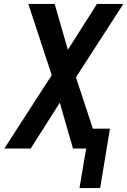

<svg xmlns="http://www.w3.org/2000/svg" viewBox="-20 -755 647 976"><path d="M384 201 418 0H351L284 -233L136 0H2L243 -373L124 -735H258L325 -502L473 -735H607L366 -362L452 -101H539L489 201Z"/></svg>

Font: Iosevka SS04 Extended Oblique
Style: Bold
Weight: 700
Width: 7
Italic angle: -9°
Monospace: yes
Designer: Belleve Invis
Foundry: Belleve Invis
Version: Version 19.0.0; ttfautohint (v1.8.4)